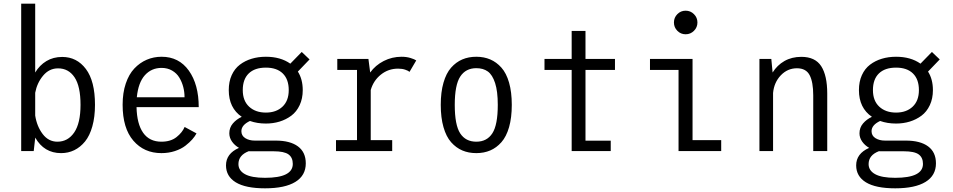

<svg xmlns="http://www.w3.org/2000/svg" viewBox="-20 -820 5170 1042"><path d="M95 0V-800H171V-426.5Q194.5 -466 231.8 -488.5Q269 -511 317.5 -511Q397 -511 446.2 -445.5Q495.5 -380 495.5 -251Q495.5 -185.5 481.2 -134.5Q467 -83.5 441.5 -52.2Q416 -21 383.2 -5Q350.5 11 311.5 11Q219 11 171 -73.5V-71L163 0ZM295 -449Q247 -449 214 -409.5Q181 -370 171 -316.5V-193Q180 -134.5 211.5 -92.8Q243 -51 291.5 -51Q348.5 -51 382.8 -101.2Q417 -151.5 417 -251Q417 -352 384.5 -400.5Q352 -449 295 -449Z M1046.5 -96Q1038 -80 1023.5 -63.5Q1009 -47 986.2 -29.2Q963.5 -11.5 929.2 -0.2Q895 11 856 11Q762 11 703.8 -56.5Q645.5 -124 645.5 -251.5Q645.5 -316 662.5 -366.5Q679.5 -417 709 -448.2Q738.5 -479.5 776.2 -495.8Q814 -512 857 -512Q951 -512 1004.8 -436.8Q1058.5 -361.5 1058.5 -238.5H721Q723 -147.5 757 -99.2Q791 -51 856 -51Q906.5 -51 938 -76Q969.5 -101 982 -131ZM857 -451.5Q802 -451.5 766.2 -411.8Q730.5 -372 722.5 -292H981.5Q981.5 -321 974.5 -348Q967.5 -375 953.2 -398.8Q939 -422.5 914 -437Q889 -451.5 857 -451.5Z M1423 -149.5Q1375.5 -149.5 1336.5 -163.5Q1290 -141.5 1290 -108Q1290 -83.5 1311.2 -70.2Q1332.5 -57 1362.5 -57H1476Q1554.5 -57 1597 -25.5Q1639.5 6 1639.5 66.5Q1639.5 132.5 1583 167.2Q1526.5 202 1418.5 202Q1312.5 202 1259.5 169.5Q1206.5 137 1206.5 77.5Q1206.5 13.5 1277 -17.5Q1253.5 -31 1239 -51.8Q1224.5 -72.5 1224.5 -96.5Q1224.5 -127.5 1243.8 -150Q1263 -172.5 1292 -186Q1221.5 -234 1221.5 -331Q1221.5 -377 1237.5 -412.2Q1253.5 -447.5 1281.8 -469Q1310 -490.5 1345.8 -501.2Q1381.5 -512 1423 -512Q1502.5 -512 1555.5 -474.5L1617.5 -538L1660 -497.5L1596.5 -431.5Q1623 -390 1623 -331Q1623 -285 1606.2 -249.2Q1589.5 -213.5 1561 -192.2Q1532.5 -171 1497.5 -160.2Q1462.5 -149.5 1423 -149.5ZM1423 -209Q1479 -209 1513 -241Q1547 -273 1547 -331Q1547 -389.5 1514.8 -421.2Q1482.5 -453 1423 -453Q1362.5 -453 1330 -421.5Q1297.5 -390 1297.5 -331Q1297.5 -273 1332 -241Q1366.5 -209 1423 -209ZM1274 70.5Q1274 105.5 1309.5 125.2Q1345 145 1418.5 145Q1569 145 1569 69.5Q1569 35 1545.8 18Q1522.5 1 1464.5 1H1337Q1332.5 1 1330 0.5Q1274 22 1274 70.5Z M1992 -59.5H2108.5V0H1803.5V-59.5H1917.5V-440.5H1810.5V-500H1979.5L1989 -426.5Q2017.5 -466 2062.5 -489Q2107.5 -512 2159.5 -512Q2186 -512 2208 -505.2Q2230 -498.5 2239 -492L2202.5 -430Q2196 -436 2179.2 -441.8Q2162.5 -447.5 2140.5 -447.5Q2087.5 -447.5 2047 -415Q2006.5 -382.5 1992 -331.5Z M2565 11Q2523 11 2489 -3.5Q2455 -18 2428.2 -48.2Q2401.5 -78.5 2386.8 -130Q2372 -181.5 2372 -251Q2372 -320 2386.8 -371.2Q2401.5 -422.5 2428.2 -452.8Q2455 -483 2489 -497.5Q2523 -512 2565 -512Q2606.5 -512 2640.5 -497.5Q2674.5 -483 2701.2 -453Q2728 -423 2742.8 -371.5Q2757.5 -320 2757.5 -251Q2757.5 -181.5 2742.8 -130Q2728 -78.5 2701.2 -48.2Q2674.5 -18 2640.5 -3.5Q2606.5 11 2565 11ZM2565 -51Q2622.5 -51 2652 -96.5Q2681.5 -142 2681.5 -251Q2681.5 -324.5 2667 -369.2Q2652.5 -414 2627.5 -432Q2602.5 -450 2565 -450Q2507.5 -450 2477.8 -404.5Q2448 -359 2448 -251Q2448 -141.5 2477.5 -96.2Q2507 -51 2565 -51Z M3157.5 -56.5H3294.5V0H3082.5V-440.5H2935V-500H3082.5V-652H3157.5V-500H3317.5V-440.5H3157.5Z M3746.2 -652.8Q3727.5 -634 3701 -634Q3674.5 -634 3656 -652.8Q3637.5 -671.5 3637.5 -698Q3637.5 -724.5 3656 -743.2Q3674.5 -762 3701 -762Q3727.5 -762 3746.2 -743.2Q3765 -724.5 3765 -698Q3765 -671.5 3746.2 -652.8ZM3738.5 -59.5H3894V0H3662.5V-440.5H3507.5V-500H3738.5Z M4101.5 0V-500H4166L4173 -426.5Q4197.5 -466 4237.2 -488.8Q4277 -511.5 4329 -511.5Q4404 -511.5 4436.8 -460.8Q4469.5 -410 4469.5 -312.5V0H4393.5V-302.5Q4393.5 -374.5 4374 -412Q4354.5 -449.5 4305 -449.5Q4254 -449.5 4217.5 -411.2Q4181 -373 4175.5 -315.5V0Z M4843 -149.5Q4795.5 -149.5 4756.5 -163.5Q4710 -141.5 4710 -108Q4710 -83.5 4731.2 -70.2Q4752.5 -57 4782.5 -57H4896Q4974.5 -57 5017 -25.5Q5059.5 6 5059.5 66.5Q5059.5 132.5 5003 167.2Q4946.5 202 4838.5 202Q4732.5 202 4679.5 169.5Q4626.5 137 4626.5 77.5Q4626.5 13.5 4697 -17.5Q4673.5 -31 4659 -51.8Q4644.5 -72.5 4644.5 -96.5Q4644.5 -127.5 4663.8 -150Q4683 -172.5 4712 -186Q4641.5 -234 4641.5 -331Q4641.5 -377 4657.5 -412.2Q4673.5 -447.5 4701.8 -469Q4730 -490.5 4765.8 -501.2Q4801.5 -512 4843 -512Q4922.5 -512 4975.5 -474.5L5037.5 -538L5080 -497.5L5016.5 -431.5Q5043 -390 5043 -331Q5043 -285 5026.2 -249.2Q5009.5 -213.5 4981 -192.2Q4952.5 -171 4917.5 -160.2Q4882.5 -149.5 4843 -149.5ZM4843 -209Q4899 -209 4933 -241Q4967 -273 4967 -331Q4967 -389.5 4934.8 -421.2Q4902.5 -453 4843 -453Q4782.5 -453 4750 -421.5Q4717.5 -390 4717.5 -331Q4717.5 -273 4752 -241Q4786.5 -209 4843 -209ZM4694 70.5Q4694 105.5 4729.5 125.2Q4765 145 4838.5 145Q4989 145 4989 69.5Q4989 35 4965.8 18Q4942.5 1 4884.5 1H4757Q4752.5 1 4750 0.5Q4694 22 4694 70.5Z"/></svg>

Font: League Mono Narrow Light
Style: Regular
Weight: 300
Width: 3
Designer: Tyler Finck
Foundry: The League of Moveable Type / Tyler Finck
Version: Version 2.210